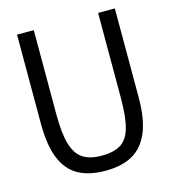

<svg xmlns="http://www.w3.org/2000/svg" viewBox="-109 -815 819 914"><g transform="rotate(-15 300.0 -357.5)"><path d="M59 -286.5V-725H141.5V-310Q141.5 -216 157.2 -162.8Q173 -109.5 207.2 -86.8Q241.5 -64 300 -64Q362 -64 396 -86.5Q430 -109 444.2 -161.5Q458.5 -214 458.5 -310V-725H541V-286.5Q541 -179.5 513.2 -114.2Q485.5 -49 432.5 -19.5Q379.5 10 300 10Q218.5 10 165.8 -19.2Q113 -48.5 86 -113.8Q59 -179 59 -286.5Z"/></g></svg>

Font: JuliaMono
Style: Regular
Weight: 400
Monospace: yes
Designer: cormullion
Foundry: corm
Version: Version 0.055; ttfautohint (v1.8.4)